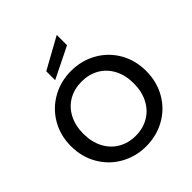

<svg xmlns="http://www.w3.org/2000/svg" viewBox="-249 -1108 1281 1281"><g transform="rotate(-45 392.0 -467.0)"><path d="M392 7Q295 7 213.5 -38.5Q132 -84 84.5 -165.5Q37 -247 37 -349Q37 -451 84.5 -532Q132 -613 213.5 -658.5Q295 -704 392 -704Q490 -704 571.5 -658.5Q653 -613 700 -532Q747 -451 747 -349Q747 -247 700 -165.5Q653 -84 571.5 -38.5Q490 7 392 7ZM392 -92Q461 -92 515 -123.5Q569 -155 599.5 -213.5Q630 -272 630 -349Q630 -426 599.5 -484Q569 -542 515 -573Q461 -604 392 -604Q323 -604 269 -573Q215 -542 184.5 -484Q154 -426 154 -349Q154 -272 184.5 -213.5Q215 -155 269 -123.5Q323 -92 392 -92ZM495 -844 274 -735V-819L495 -941Z"/></g></svg>

Font: MSTAGE Medium
Style: Regular
Weight: 500
Designer: Ninad Kale (Devanagari), Jonny Pinhorn (Latin)
Foundry: Indian Type Foundry
Version: 4.004